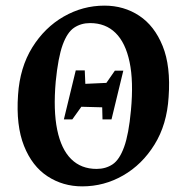

<svg xmlns="http://www.w3.org/2000/svg" viewBox="-20 -647 657 682"><path d="M272 15Q203.4 15 148.8 -20.8Q94.1 -56.5 65.3 -128.8Q36.5 -201 44.1 -310Q50.6 -407.6 94.7 -478.6Q138.8 -549.5 206.4 -588.2Q274 -627 351 -627Q420.2 -627 474.4 -591.2Q528.6 -555.5 557.7 -483.7Q586.9 -412 578.9 -302Q573 -204.7 528.9 -133.6Q484.9 -62.5 417.4 -23.8Q350 15 272 15ZM323 -47Q355.6 -47 380 -63.3Q404.4 -79.6 420.8 -124.8Q437.3 -169.9 445.1 -254.9Q454.8 -357.9 440.3 -426.6Q425.9 -495.3 390.4 -530.1Q354.9 -565 300 -565Q267.9 -565 243.4 -548.7Q218.9 -532.4 202.6 -487.7Q186.4 -443.1 177.9 -357.1Q169 -255.1 183.2 -185.9Q197.5 -116.7 232.9 -81.9Q268.2 -47 323 -47ZM206.9 -223 249.1 -397H281.1L283.1 -349.2L357.9 -352.6L388 -396H418L376.1 -223H344.1L343 -265.8L269 -267.8L236.9 -223Z"/></svg>

Font: Ancizar Serif Light
Style: Italic
Weight: 300
Italic angle: -4°
Designer: Cesar Puertas, Viviana Monsalve, Julian Moncada, Julian Prieto, Jose Castro, Felipe Aragon, Mariel Hernandez, Sara Alarc
Version: Version 8.100